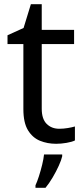

<svg xmlns="http://www.w3.org/2000/svg" viewBox="-20 -679 401 920"><path d="M264 -62Q284 -62 305 -65.5Q326 -69 339 -73V-6Q325 1 299 5.5Q273 10 249 10Q207 10 171.5 -4.5Q136 -19 114 -55Q92 -91 92 -156V-468H16V-510L93 -545L128 -659H180V-536H335V-468H180V-158Q180 -109 203.5 -85.5Q227 -62 264 -62ZM278 70Q274 88 261.5 115.5Q249 143 232.5 171Q216 199 198 221H150V209Q158 192 166.5 165.5Q175 139 182 110.5Q189 82 191 61H278Z"/></svg>

Font: Noto Sans Old North Arabian
Style: Regular
Weight: 400
Designer: Monotype Design Team
Foundry: Monotype Imaging Inc.
Version: Version 2.001; ttfautohint (v1.8.4.7-5d5b)